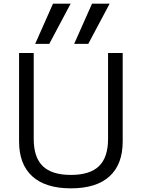

<svg xmlns="http://www.w3.org/2000/svg" viewBox="-20 -1020 775 1050"><path d="M462.7 -780H385.6L483.3 -1000H579.7ZM249.4 -780H172.3L269.9 -1000H366.4ZM367.7 10Q229 10 156.7 -55.7Q84.3 -121.3 84.3 -246.7V-730H164.4V-260Q164.4 -159.4 214 -111.4Q263.7 -63.4 367.7 -63.4Q471.6 -63.4 521.3 -111.4Q570.9 -159.4 570.9 -260V-730H651V-246.7Q651 -121.3 579 -55.7Q507 10 367.7 10Z"/></svg>

Font: M PLUS 1 Thin
Style: Regular
Weight: 100
Designer: Coji Morishita
Foundry: UNDERFOREST DESIGN
Version: Version 1.001